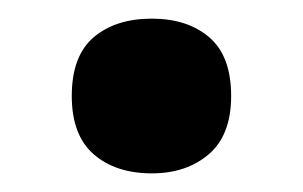

<svg xmlns="http://www.w3.org/2000/svg" viewBox="-20 -173 325 206"><path d="M143 -153Q181 -153 204.5 -133Q228 -113 228 -70Q228 -28 204 -7.5Q180 13 143 13Q104 13 80.5 -7.5Q57 -28 57 -70Q57 -113 80.5 -133Q104 -153 143 -153Z"/></svg>

Font: Noto Sans Arabic
Style: Bold
Weight: 700
Designer: Nadine Chahine
Foundry: Monotype Imaging Inc.
Version: Version 1.001